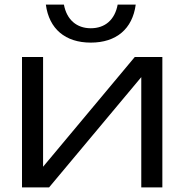

<svg xmlns="http://www.w3.org/2000/svg" viewBox="-20 -809 796 829"><path d="M192 0 590 -476V0H681V-563H562L166 -89V-563H75V0ZM372 -625C482 -625 552 -684 566 -789H488C476 -724 434 -687 372 -687C311 -687 268 -724 256 -789H178C192 -684 262 -625 372 -625Z"/></svg>

Font: Bounded Light
Style: Regular
Weight: 300
Designer: Vlad Churkin
Version: Version 3.0